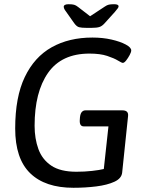

<svg xmlns="http://www.w3.org/2000/svg" viewBox="-20 -884 712 910"><path d="M389 -752Q367 -752 355 -755Q343 -758 331 -775L293 -829Q286 -838 284 -843.5Q282 -849 282 -851Q282 -864 305 -864Q322 -864 331 -861.5Q340 -859 350 -851L407 -807L477 -853Q487 -860 496 -862Q505 -864 521 -864Q542 -864 542 -854Q542 -850 538.5 -845Q535 -840 524 -827L477 -775Q464 -760 451 -756Q438 -752 415 -752ZM328 6Q194 6 123 -63Q52 -132 52 -275Q52 -424 97.5 -519Q143 -614 225 -660Q307 -706 418 -706Q467 -706 508.5 -696.5Q550 -687 576 -673Q602 -659 602 -645Q602 -637 594.5 -623Q587 -609 578 -597.5Q569 -586 562 -586Q557 -586 539 -597Q521 -608 488 -619Q455 -630 404 -630Q272 -630 208 -539Q144 -448 144 -288Q144 -227 162 -177.5Q180 -128 223 -99Q266 -70 342 -70Q381 -70 416.5 -74Q452 -78 472 -83L494 -285H377Q357 -285 358 -313L359 -328Q361 -346 368 -353.5Q375 -361 385 -361H560Q590 -361 587 -334L559 -66Q556 -38 522 -22.5Q488 -7 436.5 -0.5Q385 6 328 6Z"/></svg>

Font: Asap
Style: Italic
Weight: 400
Italic angle: -6°
Designer: Pablo Cosgaya
Foundry: Omnibus-Type
Version: Version 3.001; ttfautohint (v1.8.3)